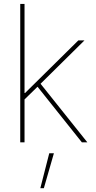

<svg xmlns="http://www.w3.org/2000/svg" viewBox="-20 -748 503 1009"><path d="M103 -219.7V-259.3H111.8L391.6 -535.6H423.8L186 -300.8L183.1 -297.9ZM86.4 0V-727.5H108.9V0ZM410.2 0 170.4 -300.8 187.5 -314.9 439 0ZM191.9 241.2 238.8 57.6H263.2L210.4 241.2Z"/></svg>

Font: Inter 20pt Thin
Style: Regular
Weight: 250
Version: Version 4.001;git-66647c0bb